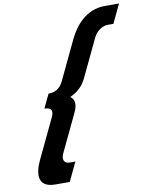

<svg xmlns="http://www.w3.org/2000/svg" viewBox="-114 -943 1015 1286"><g transform="rotate(-10 393.0 -300.0)"><path d="M171.8 -253C214.8 -253 232.8 -234 210.9 -188L83.9 79C44.5 162 28.9 260 156.9 260H253.9L314.7 132H274.7C239.7 132 225.1 104 244.1 64L366.3 -193C392.9 -249 381.6 -282 356.1 -300C398.7 -318 440.9 -350 468 -407L590.2 -664C609.2 -704 650.5 -732 685.5 -732H725.5L786.4 -860H689.4C561.4 -860 483.8 -762 444.3 -679L317.4 -412C295.5 -366 259.5 -347 216.5 -347Z"/></g></svg>

Font: Hussar
Style: BdSuprExtOblFive
Weight: 700
Foundry: Cannot Into Space Fonts
Version: Version 2.00